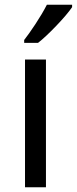

<svg xmlns="http://www.w3.org/2000/svg" viewBox="-20 -786 323 806"><path d="M172.9 0H85V-536.1H172.9ZM81.5 -618.2Q100.1 -641.6 128.7 -684.8Q157.2 -728 176.8 -766.1H282.7V-755.9Q261.2 -724.6 215.8 -677.2Q170.4 -629.9 139.6 -606H81.5Z"/></svg>

Font: NotoPenekeko
Style: Regular
Weight: 400
Designer: Monotype Design team
Foundry: Monotype Imaging Inc.
Version: Version 1.04